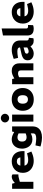

<svg xmlns="http://www.w3.org/2000/svg" viewBox="1790 -2620 1039 4659"><g transform="rotate(-90 2309.5 -290.5)"><path d="M58 0V-516H182L199 -450L238 -481Q266 -503 296.5 -514Q327 -525 355 -525Q367 -526 380.5 -521.5Q394 -517 407 -507V-365Q378 -364 351 -360.5Q324 -357 291 -346L228 -329V0Z M734 8Q655 8 589.5 -22.5Q524 -53 484.5 -112.5Q445 -172 445 -257Q445 -321 467.5 -371Q490 -421 528.5 -455.5Q567 -490 617 -507.5Q667 -525 722 -525Q802 -525 857.5 -491.5Q913 -458 942.5 -398Q972 -338 972 -258V-215H620Q627 -183 646 -163.5Q665 -144 693.5 -135Q722 -126 758 -126Q783 -126 811.5 -130Q840 -134 870 -142L919 -154L962 -49L914 -29Q869 -10 823 -1Q777 8 734 8ZM620 -316H820Q814 -358 791 -379.5Q768 -401 725 -401Q698 -401 676.5 -392Q655 -383 641 -364Q627 -345 620 -316Z M1303 209Q1261 209 1214 202Q1167 195 1122 183L1084 172L1111 51L1148 56Q1181 61 1215.5 65Q1250 69 1280 69Q1336 69 1369 52.5Q1402 36 1402 -8V-63L1378 -52Q1350 -38 1319 -31Q1288 -24 1259 -24Q1201 -24 1158.5 -45Q1116 -66 1088 -102Q1060 -138 1046 -183Q1032 -228 1032 -274Q1032 -343 1058.5 -400Q1085 -457 1135.5 -491Q1186 -525 1259 -525Q1292 -525 1328 -514.5Q1364 -504 1395 -487L1436 -466L1447 -516H1572V-24Q1572 57 1537.5 108.5Q1503 160 1442 184.5Q1381 209 1303 209ZM1204 -275Q1204 -236 1217 -211.5Q1230 -187 1254 -176Q1278 -165 1311 -165Q1326 -165 1343 -168.5Q1360 -172 1376 -178L1402 -187V-359L1377 -370Q1360 -378 1343 -382Q1326 -386 1310 -386Q1275 -386 1251 -373Q1227 -360 1215.5 -335.5Q1204 -311 1204 -275Z M1688 0V-516H1858V0ZM1773 -588Q1745 -588 1720.5 -602Q1696 -616 1682 -639Q1668 -662 1668 -689Q1668 -717 1682 -739.5Q1696 -762 1720.5 -776Q1745 -790 1773 -790Q1802 -790 1826 -776Q1850 -762 1864 -739.5Q1878 -717 1878 -689Q1878 -662 1864 -639Q1850 -616 1826 -602Q1802 -588 1773 -588Z M2226 9Q2140 9 2079 -24.5Q2018 -58 1984.5 -118Q1951 -178 1951 -258Q1951 -339 1986 -399Q2021 -459 2083 -492Q2145 -525 2229 -525Q2314 -525 2375.5 -491.5Q2437 -458 2470 -398Q2503 -338 2503 -258Q2503 -178 2468 -118Q2433 -58 2371 -24.5Q2309 9 2226 9ZM2227 -132Q2259 -132 2282 -145.5Q2305 -159 2317 -187Q2329 -215 2329 -258Q2329 -302 2317.5 -329.5Q2306 -357 2283 -370.5Q2260 -384 2227 -384Q2196 -384 2172.5 -370.5Q2149 -357 2136 -329.5Q2123 -302 2123 -258Q2123 -215 2136 -187Q2149 -159 2172 -145.5Q2195 -132 2227 -132Z M2596 0V-516H2722L2735 -462L2769 -481Q2805 -501 2842 -513Q2879 -525 2916 -525Q2980 -525 3020.5 -501.5Q3061 -478 3081.5 -437.5Q3102 -397 3102 -346V0H2931V-302Q2931 -336 2914 -354Q2897 -372 2853 -372Q2837 -372 2822.5 -368.5Q2808 -365 2793 -358L2766 -348V0Z M3342 8Q3300 8 3262 -7Q3224 -22 3200 -54.5Q3176 -87 3176 -136Q3176 -202 3216.5 -237.5Q3257 -273 3341 -291L3488 -324V-326Q3489 -358 3466 -373.5Q3443 -389 3390 -389Q3359 -389 3326 -385.5Q3293 -382 3261 -376L3235 -371L3210 -476L3242 -488Q3291 -505 3338 -515Q3385 -525 3431 -525Q3533 -525 3595 -473.5Q3657 -422 3657 -322V-158Q3657 -133 3670.5 -123Q3684 -113 3722 -108L3711 0Q3697 3 3682.5 5.5Q3668 8 3658 8Q3600 8 3565.5 -14.5Q3531 -37 3513 -71L3491 -52Q3458 -22 3418 -7Q3378 8 3342 8ZM3394 -115Q3410 -115 3429.5 -120.5Q3449 -126 3468 -138L3488 -149V-238L3384 -209Q3357 -202 3347 -189.5Q3337 -177 3337 -160Q3337 -138 3352.5 -126.5Q3368 -115 3394 -115Z M3946 8Q3856 8 3817 -32Q3778 -72 3778 -142V-738L3948 -770V-170Q3948 -150 3961 -139.5Q3974 -129 4002 -129Q4008 -129 4016 -129.5Q4024 -130 4033 -131L4028 -7Q4010 0 3988 4Q3966 8 3946 8Z M4356 8Q4277 8 4211.5 -22.5Q4146 -53 4106.5 -112.5Q4067 -172 4067 -257Q4067 -321 4089.5 -371Q4112 -421 4150.5 -455.5Q4189 -490 4239 -507.5Q4289 -525 4344 -525Q4424 -525 4479.5 -491.5Q4535 -458 4564.5 -398Q4594 -338 4594 -258V-215H4242Q4249 -183 4268 -163.5Q4287 -144 4315.5 -135Q4344 -126 4380 -126Q4405 -126 4433.5 -130Q4462 -134 4492 -142L4541 -154L4584 -49L4536 -29Q4491 -10 4445 -1Q4399 8 4356 8ZM4242 -316H4442Q4436 -358 4413 -379.5Q4390 -401 4347 -401Q4320 -401 4298.5 -392Q4277 -383 4263 -364Q4249 -345 4242 -316Z"/></g></svg>

Font: REM Medium
Style: Bold
Weight: 700
Version: Version 1.005;gftools[0.9.28]